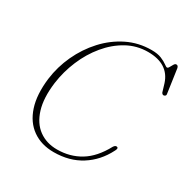

<svg xmlns="http://www.w3.org/2000/svg" viewBox="-164 -856 988 1012"><g transform="rotate(30 330.0 -350.0)"><path d="M572 -179Q577 -176.5 576 -170Q575 -163.5 570.5 -156Q530.5 -77 460 -32.5Q389.5 12 294.5 12Q219 12 165.5 -25.8Q112 -63.5 88.5 -135.2Q65 -207 77.5 -309Q87.5 -386.5 121 -458.8Q154.5 -531 207 -588.2Q259.5 -645.5 327.2 -679Q395 -712.5 473.5 -712.5Q510.5 -712.5 534 -702.8Q557.5 -693 570.8 -683Q584 -673 589 -673Q595 -673 600.2 -682.8Q605.5 -692.5 611.2 -702.2Q617 -712 624.5 -712Q635.5 -712 638.5 -697L659.5 -550.5Q660.5 -545 656.5 -541.2Q652.5 -537.5 647 -537Q639 -537 634 -546.5L619.5 -594.5Q587.5 -694.5 463 -694.5Q394.5 -694.5 336 -662Q277.5 -629.5 231.8 -574.2Q186 -519 156.8 -449.5Q127.5 -380 117.5 -306Q105 -209 125.5 -142.8Q146 -76.5 192.2 -42.8Q238.5 -9 302.5 -9Q381 -9 443.2 -46.8Q505.5 -84.5 550.5 -168Q560.5 -184 572 -179Z"/></g></svg>

Font: Fraunces 9pt S000 Thin
Style: Italic
Weight: 100
Italic angle: -16°
Version: Version 1.000; ttfautohint (v1.8.3)